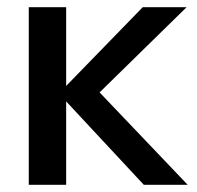

<svg xmlns="http://www.w3.org/2000/svg" viewBox="-20 -514 548 534"><path d="M60 -494H164V-275L377 -494H499L257 -257L502 0H380L164 -232V0H60Z"/></svg>

Font: Cabin Medium
Style: Regular
Weight: 500
Designer: Pablo Impallari
Foundry: Pablo Impallari. http://www.impallari.com Igino Marini. http://www.ikern.com
Version: Version 2.200